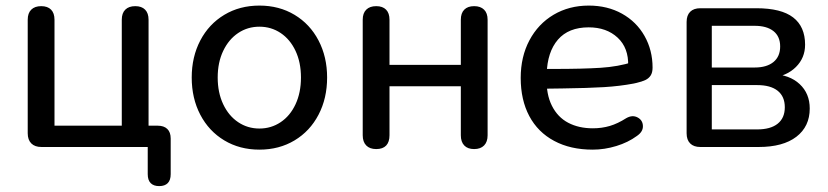

<svg xmlns="http://www.w3.org/2000/svg" viewBox="-20 -516 2906 674"><path d="M498.6 95.3V0H125.5Q102.4 0 89.9 -12.5Q77.3 -25.1 77.3 -48.2V-446.7Q77.3 -469.9 89.7 -482.1Q102.1 -494.4 124.7 -494.4Q147.2 -494.4 159.3 -482.1Q171.3 -469.9 171.3 -446.7V-74.8H407.5V-446.7Q407.5 -469.9 419.8 -482.1Q432.2 -494.4 454.8 -494.4Q477.3 -494.4 489.4 -482.1Q501.5 -469.9 501.5 -446.7V-30.8L458 -74.8H533.5Q555.5 -74.8 567.3 -63.3Q579.2 -51.8 579.2 -29.8V95.3Q579.2 116.3 568.9 126.8Q558.6 137.3 538.9 137.3Q519.3 137.3 508.9 126.8Q498.6 116.3 498.6 95.3Z M653 -243.9Q653 -316.3 683.1 -373.9Q713.3 -431.5 767.3 -463.9Q821.3 -496.4 890.7 -496.4Q960 -496.4 1014.1 -463.9Q1068.1 -431.5 1098.2 -373.9Q1128.3 -316.3 1128.3 -243.9Q1128.3 -170.9 1098.2 -113.3Q1068.1 -55.6 1014.1 -23.2Q960 9.3 890.7 9.3Q821.3 9.3 767.3 -23.2Q713.3 -55.6 683.1 -113.3Q653 -170.9 653 -243.9ZM1036.5 -243.9Q1036.5 -296.9 1017.5 -337.3Q998.5 -377.8 965.2 -400.1Q932 -422.3 890.7 -422.3Q849.3 -422.3 816.1 -400.1Q782.8 -377.8 763.5 -337.3Q744.2 -296.9 744.2 -243.9Q744.2 -190.9 763.5 -150.1Q782.8 -109.3 816.1 -87.1Q849.3 -64.8 890.7 -64.8Q932 -64.8 965.2 -87.1Q998.5 -109.3 1017.5 -150.1Q1036.5 -190.9 1036.5 -243.9Z M1253.3 -41.1V-446.7Q1253.3 -469.9 1265.7 -482.1Q1278.1 -494.4 1300.7 -494.4Q1323.2 -494.4 1335.3 -482.1Q1347.3 -469.9 1347.3 -446.7V-288.4H1597.7V-446.7Q1597.7 -469.9 1609.8 -482.1Q1621.9 -494.4 1644.4 -494.4Q1666.9 -494.4 1679.3 -482.1Q1691.7 -469.9 1691.7 -446.7V-41.1Q1691.7 -17.9 1679.3 -5.3Q1666.9 7.3 1644.4 7.3Q1621.9 7.3 1609.8 -5.3Q1597.7 -17.9 1597.7 -41.1V-213.2H1347.3V-41.1Q1347.3 -17.5 1335.6 -5.1Q1323.8 7.3 1300.7 7.3Q1278.1 7.3 1265.7 -5.3Q1253.3 -17.9 1253.3 -41.1Z M1807.9 -242.5Q1807.9 -316.9 1838.5 -374.5Q1869.1 -432.1 1923.4 -464.3Q1977.7 -496.4 2046.8 -496.4Q2112.3 -496.4 2163.3 -468.1Q2214.3 -439.7 2242.6 -389.7Q2270.8 -339.7 2270.8 -278.8Q2270.8 -261.4 2264.1 -251Q2257.4 -240.7 2245.6 -235.1Q2233.7 -229.5 2214.6 -225L2204.3 -222.7Q2155.7 -213.5 2099.8 -210.1Q2043.8 -206.7 1953.6 -205.5Q1917.7 -205.5 1880.9 -204.5L1882.5 -274H1925.3Q2025.8 -274 2088.1 -278Q2150.4 -282 2201.4 -298.3L2185.1 -285Q2187 -347.7 2148.1 -383.9Q2109.2 -420 2046.4 -420Q1975.9 -420 1938.6 -376.9Q1901.3 -333.7 1899.1 -256.6L1898.7 -244.1Q1897.2 -184.6 1917.5 -144.6Q1937.7 -104.5 1974.6 -85.1Q2011.6 -65.6 2061.2 -65.6Q2092.8 -65.6 2120.8 -73.9Q2148.7 -82.2 2178.6 -101.3Q2200 -113.4 2218.1 -103.8Q2236.2 -94.2 2236.9 -73.9Q2237.7 -53.6 2215.6 -38.6Q2184.9 -16 2143.6 -3.4Q2102.3 9.3 2060.7 9.3Q1982.4 9.3 1925.3 -21.4Q1868.1 -52 1838 -108.6Q1807.9 -165.3 1807.9 -242.5Z M2390.3 -48.2V-439Q2390.3 -462.2 2402.8 -474.7Q2415.3 -487.1 2438.5 -487.1H2635.3Q2722.4 -487.1 2764.3 -454.8Q2806.2 -422.5 2806.2 -359.1Q2806.2 -312.8 2774.1 -280.9Q2742.1 -249 2689.7 -243.1V-256.4Q2751.8 -253.9 2787.1 -220.8Q2822.5 -187.8 2822.5 -135.1Q2822.5 -71.9 2775.6 -35.9Q2728.8 0 2643.3 0H2438.5Q2415.3 0 2402.8 -12.5Q2390.3 -24.9 2390.3 -48.2ZM2735 -139.5Q2735 -177.4 2709.9 -197.4Q2684.9 -217.3 2637.9 -217.3H2478.7V-61.7H2637.9Q2684.9 -61.7 2709.9 -81.7Q2735 -101.7 2735 -139.5ZM2718.7 -352.9Q2718.7 -388.1 2695.2 -406.8Q2671.6 -425.4 2629.3 -425.4H2478.7V-279H2629.3Q2671.6 -279 2695.2 -298.3Q2718.7 -317.6 2718.7 -352.9Z"/></svg>

Font: SN Pro Thin
Style: Regular
Weight: 200
Designer: Tobias Whetton
Foundry: Supernotes
Version: Version 1.003;Glyphs 3.3 (3324)